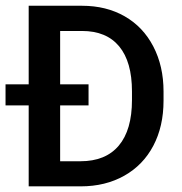

<svg xmlns="http://www.w3.org/2000/svg" viewBox="-24 -660 645 680"><path d="M289.6 -361.3V-286.6H189V-88.9H260.7Q350.1 -88.9 396.7 -144.3Q443.4 -199.7 443.4 -305.7V-336.4Q443.4 -440.9 398.2 -495.6Q353 -550.3 266.6 -550.3H189V-361.3ZM262.2 0H77.6V-286.6H-4.4V-361.3H77.6V-639.6H266.6Q352.1 -639.6 417.5 -602.3Q482.9 -564.9 519 -495.4Q555.2 -425.8 555.2 -335.9V-303.7Q555.2 -212.4 519 -143.8Q482.9 -75.2 416 -37.6Q349.1 0 262.2 0Z"/></svg>

Font: Yantramanav Medium
Style: Regular
Weight: 500
Version: Version 1.001;PS 1.0;hotconv 1.0.72;makeotf.lib2.5.5900; ttf